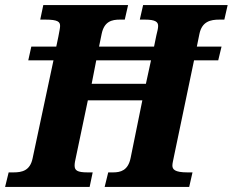

<svg xmlns="http://www.w3.org/2000/svg" viewBox="-37 -734 914 754"><path d="M327 -57H307C266 -57 256 -65 256 -84C256 -93 258 -103 261 -116L308 -340H522L476 -114C466 -64 436 -57 407 -57H388L374 0H706L719 -57H699C649 -57 640 -69 640 -84C640 -93 643 -103 646 -119L725 -497H820L833 -551H736L746 -600C756 -650 790 -657 825 -657H844L857 -714H525L512 -657H532C575 -657 584 -647 584 -632C584 -622 581 -612 577 -595L568 -551H352L362 -600C372 -650 402 -657 434 -657H453L466 -714H133L121 -657H141C191 -657 199 -648 199 -632C199 -624 196 -611 192 -589L184 -551H86L74 -497H173L91 -112C81 -64 50 -57 16 -57H-3L-17 0H315ZM323 -405 341 -497H556L536 -405Z"/></svg>

Font: Noto Serif SemiCondensed Extra
Style: Italic
Weight: 800
Width: 4
Italic angle: -12°
Designer: Monotype Design Team
Foundry: Monotype Imaging Inc.
Version: Version 1.901